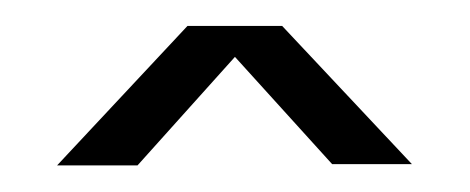

<svg xmlns="http://www.w3.org/2000/svg" viewBox="-20 -743 362 148"><path d="M24 -615.5H86L182.5 -723H124.5ZM236 -616.5H297.5L197.5 -723H139.5Z"/></svg>

Font: Anybody SemiCondensed
Style: Regular
Weight: 400
Width: 4
Version: Version 1.113;gftools[0.9.25]